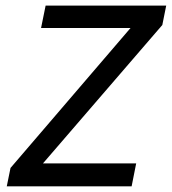

<svg xmlns="http://www.w3.org/2000/svg" viewBox="-20 -658 607 678"><path d="M553.2 -569.8 131.8 -81.1H460.9L444.8 0H3.9L17.1 -64.9L440.9 -559.1H125L141.1 -638.2H566.9Z"/></svg>

Font: Code New Roman
Style: Italic
Weight: 400
Italic angle: -11°
Monospace: yes
Designer: Sam Radian
Foundry: Code New Roman
Version: Version 1.508 October 19, 2014